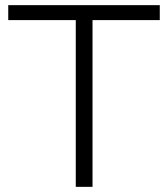

<svg xmlns="http://www.w3.org/2000/svg" viewBox="-20 -725 652 745"><path d="M274 0V-647H12V-705H600V-647H339V0Z"/></svg>

Font: Nunito Sans 10pt Light
Style: Regular
Weight: 300
Designer: Vernon Adams
Foundry: Vernon Adams
Version: Version 3.101;gftools[0.9.27]